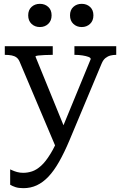

<svg xmlns="http://www.w3.org/2000/svg" viewBox="-20 -749 631 1001"><path d="M342 -17Q315 47 288 94.5Q261 142 232.5 172Q204 202 172 217Q140 232 102 232Q77 232 60.5 226.5Q44 221 33 214V134Q36 135 45.5 139.5Q55 144 69.5 148Q84 152 101 152Q124 152 147 144.5Q170 137 194 115.5Q218 94 243 53Q255 34 267 9L82 -428Q76 -442 66 -449.5Q56 -457 41 -460Q26 -463 6 -463H5V-508H255V-463H253Q233 -463 212.5 -462Q192 -461 178.5 -459.5Q165 -458 165 -454L311 -96L453 -441Q453 -448 441 -452.5Q429 -457 410 -460Q391 -463 371 -463H368V-508H586V-463H585Q570 -463 556 -459.5Q542 -456 530 -446.5Q518 -437 510 -418ZM249 -669Q249 -641 231.5 -624.5Q214 -608 188 -608Q162 -608 144.5 -624.5Q127 -641 127 -669Q127 -697 144.5 -713Q162 -729 188 -729Q214 -729 231.5 -713Q249 -697 249 -669ZM467 -669Q467 -641 449.5 -624.5Q432 -608 406 -608Q380 -608 362.5 -624.5Q345 -641 345 -669Q345 -697 362.5 -713Q380 -729 406 -729Q432 -729 449.5 -713Q467 -697 467 -669Z"/></svg>

Font: Roboto Serif 20pt
Style: Regular
Weight: 400
Designer: Greg Gazdowicz
Foundry: Commercial Type
Version: Version 1.008